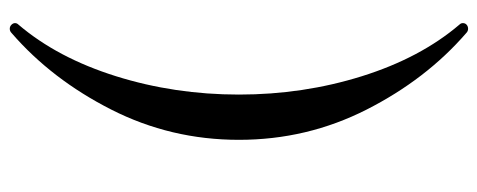

<svg xmlns="http://www.w3.org/2000/svg" viewBox="-320 -582 1002 403"><g transform="rotate(-90 181.5 -380.0)"><path d="M314 97Q217 13 153.5 -112Q90 -237 90 -380Q90 -523 153.5 -648Q217 -773 314 -857Q318 -861 323 -861Q328 -861 331.5 -857.5Q335 -854 335 -850Q335 -846 332 -843Q262 -761 223.5 -638Q185 -515 185 -380Q185 -245 223.5 -122Q262 1 332 83Q335 86 335 90Q335 95 331.5 98Q328 101 323 101Q318 101 314 97Z"/></g></svg>

Font: Shippori Mincho B1
Style: Regular
Weight: 400
Designer: FONTDASU
Foundry: FONTDASU / Google Inc. / but / Adobe
Version: Version 3.110; ttfautohint (v1.8.3)